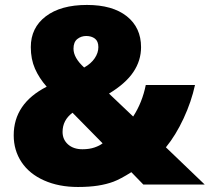

<svg xmlns="http://www.w3.org/2000/svg" viewBox="-20 -743 844 773"><path d="M557.1 0 508.8 -49.8Q464.8 -22 436.8 -11.5Q408.7 -1 373.8 4.4Q338.9 9.8 293.9 9.8Q216.8 9.8 157.5 -16.6Q98.1 -43 66.7 -90.3Q35.2 -137.7 35.2 -198.2Q35.2 -326.2 168 -394Q137.7 -428.2 120.8 -466.6Q104 -504.9 104 -553.2Q104 -631.3 164.3 -677.2Q224.6 -723.1 330.1 -723.1Q433.1 -723.1 490.5 -677.5Q547.9 -631.8 547.9 -553.2Q547.9 -499 516.8 -452.9Q485.8 -406.7 418.9 -366.2L516.1 -273.9Q552.7 -330.1 566.9 -400.9H765.1Q750.5 -333.5 719 -265.9Q687.5 -198.2 647.9 -149.9L804.2 0ZM231.9 -211.9Q231.9 -181.2 253.9 -161.6Q275.9 -142.1 312 -142.1Q339.8 -142.1 360.8 -149.4Q381.8 -156.7 393.1 -166L272 -289.1Q231.9 -259.3 231.9 -211.9ZM376 -553.2Q376 -577.1 362.1 -587.6Q348.1 -598.1 327.1 -598.1Q306.6 -598.1 291.3 -585.9Q275.9 -573.7 275.9 -546.9Q275.9 -510.3 318.8 -471.2Q346.7 -486.8 361.3 -508.5Q376 -530.3 376 -553.2Z"/></svg>

Font: OpenSansExtrabold
Style: Regular
Weight: 800
Foundry: Ascender Corporation
Version: Version 1.10